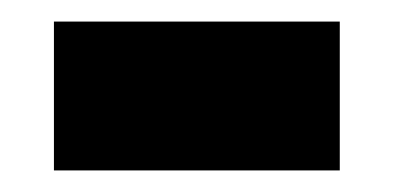

<svg xmlns="http://www.w3.org/2000/svg" viewBox="-20 -389 365 178"><path d="M30 -231V-369H295V-231Z"/></svg>

Font: Literata Black
Style: Regular
Weight: 900
Designer: Latin by Veronika Burian and Jose Scaglione. Greek by Irene Vlachou. Cyrillic by Vera Evstafieva.
Foundry: TypeTogether
Version: Version 3.103;gftools[0.9.29]